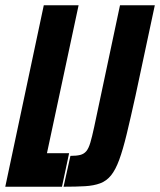

<svg xmlns="http://www.w3.org/2000/svg" viewBox="-37 -708 607 728"><path d="M-17 0 129 -688H261L141 -127H225L198 0ZM204 0 230 -117Q253 -117 267 -120.5Q281 -124 290 -134.5Q299 -145 305.5 -167Q312 -189 320 -226L418 -688H550L477 -346Q458 -260 443.5 -200Q429 -140 415 -102Q401 -64 384 -43Q367 -22 343 -13Q319 -4 285.5 -2Q252 0 204 0Z"/></svg>

Font: Saira UltraCondensed Black
Style: Italic
Weight: 900
Width: 1
Italic angle: -12°
Designer: Hector Gatti with collaboration of the Omnibus-Type team
Foundry: Omnibus-Type
Version: Version 1.101